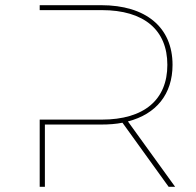

<svg xmlns="http://www.w3.org/2000/svg" viewBox="-20 -720 756 740"><path d="M473 -252C582 -280 645 -357 645 -470C645 -615 542 -700 370 -700H133V-681H372C536 -681 625 -604 625 -470C625 -336 536 -259 372 -259H133V0H153V-240H370C399 -240 427 -242 452 -247L630 0H655Z"/></svg>

Font: Montserrat-Alt1 Thin
Style: Regular
Weight: 100
Designer: Differentunic
Foundry: Differentunic
Version: Version 7.222